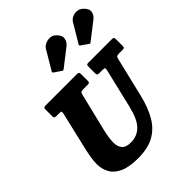

<svg xmlns="http://www.w3.org/2000/svg" viewBox="-295 -1252 1438 1438"><g transform="rotate(-45 424.0 -533.0)"><path d="M358.5 -609.5 287.5 -317.5Q278.5 -282 273.8 -250.5Q269 -219 269 -194.5Q269 -153.5 289.5 -127.5Q310 -101.5 363.5 -101.5Q428.5 -101.5 473.5 -145.2Q518.5 -189 545 -300L619 -612Q622 -626 619.2 -631.2Q616.5 -636.5 598.5 -636.5H563.5Q547 -636.5 543.2 -641.8Q539.5 -647 539.5 -663V-723Q539.5 -738 542.2 -744Q545 -750 560 -750H807.5Q822.5 -750 826.5 -745.5Q830.5 -741 830.5 -725.5V-658.5Q830.5 -644 825.8 -640.2Q821 -636.5 808.5 -636.5H773Q755.5 -636.5 748.5 -632.2Q741.5 -628 738 -613L663 -300Q637.5 -193 595 -121.8Q552.5 -50.5 485.5 -15Q418.5 20.5 319.5 20.5Q225.5 20.5 170.2 -4.2Q115 -29 91 -71.8Q67 -114.5 67 -167.5Q67 -198 72.5 -233.2Q78 -268.5 86 -303.5L158.5 -613Q161.5 -626.5 159 -631.5Q156.5 -636.5 139.5 -636.5H107.5Q93.5 -636.5 89.2 -640.5Q85 -644.5 85 -660V-726.5Q85 -741 89.5 -745.5Q94 -750 108.5 -750H435.5Q451.5 -750 456.2 -745.5Q461 -741 461 -724V-658.5Q461 -644.5 457 -640.5Q453 -636.5 439 -636.5H394Q374 -636.5 368.2 -631.5Q362.5 -626.5 358.5 -609.5ZM376 -847 323.5 -882.5Q317 -888 317.2 -892Q317.5 -896 322 -902L408.5 -1048Q419 -1065.5 441.5 -1076.2Q464 -1087 489.5 -1085.8Q515 -1084.5 534.5 -1065.5Q567.5 -1034 562.2 -1003.5Q557 -973 531 -952.5L396 -847.5Q389 -842.5 385.8 -842Q382.5 -841.5 376 -847ZM662.5 -846 610 -882.5Q603.5 -887.5 602.8 -891.2Q602 -895 607 -901.5L694.5 -1048Q705 -1065.5 726.5 -1075.5Q748 -1085.5 772.5 -1083.8Q797 -1082 817.5 -1063.5Q852 -1031.5 847 -1002.2Q842 -973 816.5 -952.5L678.5 -845.5Q673 -841 670.5 -841.5Q668 -842 662.5 -846Z"/></g></svg>

Font: Besley* Narrow Heavy
Style: Italic
Weight: 800
Width: 4
Italic angle: -13°
Designer: Owen Earl
Foundry: indestructible type*
Version: Version 3.000; ttfautohint (v1.8.3)